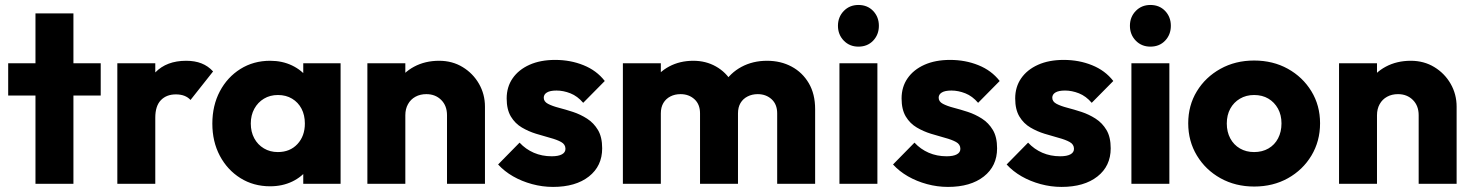

<svg xmlns="http://www.w3.org/2000/svg" viewBox="-20 -741 5936 774"><path d="M123 0V-687H276V0ZM13 -356V-486H386V-356Z M453 0V-486H606V0ZM606 -266.5 541.5 -316.5Q560.5 -402 606 -449Q651.5 -496 730.5 -496Q765.5 -496 792.2 -485.5Q819 -475 839 -453L748 -338Q738 -349 723.2 -354.8Q708.4 -360.5 689 -360.5Q651 -360.5 628.5 -337.1Q606 -313.8 606 -266.5Z M1069 10Q1002 10 949.2 -23Q896.5 -56 866.2 -113Q836 -170 836 -242.5Q836 -315.5 866.2 -372.8Q896.5 -430 949.2 -463Q1002 -496 1069 -496Q1118 -496 1157.5 -477Q1197 -458 1221.8 -424.5Q1246.5 -391 1250 -348V-138Q1246.5 -95 1222 -61.5Q1197.5 -28 1157.8 -9Q1118 10 1069 10ZM1100 -128Q1149 -128 1179 -160.2Q1209 -192.5 1209 -243Q1209 -277 1195.5 -302.8Q1182 -328.5 1157.5 -343.2Q1133 -358 1100.5 -358Q1068.5 -358 1044 -343.2Q1019.5 -328.5 1005.2 -302.5Q991 -276.5 991 -243Q991 -209.5 1005 -183.5Q1019 -157.5 1043.8 -142.8Q1068.5 -128 1100 -128ZM1202.5 0V-130.5L1225.5 -249L1202.5 -366.5V-486H1353V0Z M1782 0V-276.5Q1782 -315 1758.5 -338.2Q1735 -361.5 1698.6 -361.5Q1673.9 -361.5 1654.7 -351Q1635.5 -340.5 1624.8 -321.2Q1614 -302 1614 -276.5L1554.5 -305.5Q1554.5 -363 1579.8 -405.8Q1605 -448.5 1649.4 -472.2Q1693.9 -496 1750.2 -496Q1803.5 -496 1845.2 -470.5Q1887 -445 1911 -403Q1935 -361 1935 -311V0ZM1461 0V-486H1614V0Z M2209.5 12.5Q2166.5 12.5 2125 1.2Q2083.5 -10 2048.2 -30.2Q2013 -50.5 1988 -78L2074.5 -166Q2099 -139.5 2132 -125.2Q2165 -111 2204 -111Q2231 -111 2245.2 -118.8Q2259.5 -126.5 2259.5 -141Q2259.5 -159 2242.2 -168.5Q2225 -178 2198 -185.2Q2171 -192.5 2141 -201.8Q2111 -211 2083.8 -227Q2056.5 -243 2039.5 -271.2Q2022.5 -299.5 2022.5 -344Q2022.5 -390.5 2046.5 -425.2Q2070.5 -460 2114.5 -479.8Q2158.5 -499.5 2218 -499.5Q2279.5 -499.5 2332.2 -478.2Q2385 -457 2418 -414.5L2331 -326.5Q2308 -353.5 2279.5 -364.8Q2251 -376 2223.5 -376Q2197.5 -376 2184.8 -368.2Q2172 -360.5 2172 -347Q2172 -331.5 2189 -322.5Q2206 -313.5 2233 -306.5Q2260 -299.5 2289.8 -289.8Q2319.5 -280 2346.5 -262.8Q2373.5 -245.5 2390.5 -217Q2407.5 -188.5 2407.5 -143Q2407.5 -71.5 2354 -29.5Q2300.5 12.5 2209.5 12.5Z M2491 0V-486H2644V0ZM2802 0V-284Q2802 -320.5 2779.5 -341Q2757 -361.5 2723.5 -361.5Q2700.5 -361.5 2682.5 -352.2Q2664.5 -343 2654.2 -325.8Q2644 -308.5 2644 -284L2584.5 -310Q2584.5 -367.5 2609.8 -409Q2635 -450.5 2678 -473.2Q2721 -496 2775 -496Q2825.5 -496 2866.2 -473Q2907 -450 2931 -408.8Q2955 -367.5 2955 -310.5V0ZM3113 0V-284Q3113 -320.5 3090.5 -341Q3068 -361.5 3034.5 -361.5Q3012 -361.5 2993.8 -352.2Q2975.5 -343 2965.2 -325.8Q2955 -308.5 2955 -284L2866.5 -295.5Q2869 -357.5 2896.2 -402.2Q2923.5 -447 2969.2 -471.5Q3015 -496 3072 -496Q3127.5 -496 3171.2 -472.5Q3215 -449 3240.5 -405.5Q3266 -362 3266 -301V0Z M3364 0V-486H3517V0ZM3440.5 -553Q3405 -553 3381.5 -577.2Q3358 -601.5 3358 -637Q3358 -672.5 3381.5 -696.8Q3405 -721 3440.5 -721Q3477 -721 3500 -696.8Q3523 -672.5 3523 -637Q3523 -601.5 3500 -577.2Q3477 -553 3440.5 -553Z M3801.5 12.5Q3758.5 12.5 3717 1.2Q3675.5 -10 3640.2 -30.2Q3605 -50.5 3580 -78L3666.5 -166Q3691 -139.5 3724 -125.2Q3757 -111 3796 -111Q3823 -111 3837.2 -118.8Q3851.5 -126.5 3851.5 -141Q3851.5 -159 3834.2 -168.5Q3817 -178 3790 -185.2Q3763 -192.5 3733 -201.8Q3703 -211 3675.8 -227Q3648.5 -243 3631.5 -271.2Q3614.5 -299.5 3614.5 -344Q3614.5 -390.5 3638.5 -425.2Q3662.5 -460 3706.5 -479.8Q3750.5 -499.5 3810 -499.5Q3871.5 -499.5 3924.2 -478.2Q3977 -457 4010 -414.5L3923 -326.5Q3900 -353.5 3871.5 -364.8Q3843 -376 3815.5 -376Q3789.5 -376 3776.8 -368.2Q3764 -360.5 3764 -347Q3764 -331.5 3781 -322.5Q3798 -313.5 3825 -306.5Q3852 -299.5 3881.8 -289.8Q3911.5 -280 3938.5 -262.8Q3965.5 -245.5 3982.5 -217Q3999.5 -188.5 3999.5 -143Q3999.5 -71.5 3946 -29.5Q3892.5 12.5 3801.5 12.5Z M4259.5 12.5Q4216.5 12.5 4175 1.2Q4133.5 -10 4098.2 -30.2Q4063 -50.5 4038 -78L4124.5 -166Q4149 -139.5 4182 -125.2Q4215 -111 4254 -111Q4281 -111 4295.2 -118.8Q4309.5 -126.5 4309.5 -141Q4309.5 -159 4292.2 -168.5Q4275 -178 4248 -185.2Q4221 -192.5 4191 -201.8Q4161 -211 4133.8 -227Q4106.5 -243 4089.5 -271.2Q4072.5 -299.5 4072.5 -344Q4072.5 -390.5 4096.5 -425.2Q4120.5 -460 4164.5 -479.8Q4208.5 -499.5 4268 -499.5Q4329.5 -499.5 4382.2 -478.2Q4435 -457 4468 -414.5L4381 -326.5Q4358 -353.5 4329.5 -364.8Q4301 -376 4273.5 -376Q4247.5 -376 4234.8 -368.2Q4222 -360.5 4222 -347Q4222 -331.5 4239 -322.5Q4256 -313.5 4283 -306.5Q4310 -299.5 4339.8 -289.8Q4369.5 -280 4396.5 -262.8Q4423.5 -245.5 4440.5 -217Q4457.5 -188.5 4457.5 -143Q4457.5 -71.5 4404 -29.5Q4350.5 12.5 4259.5 12.5Z M4541 0V-486H4694V0ZM4617.5 -553Q4582 -553 4558.5 -577.2Q4535 -601.5 4535 -637Q4535 -672.5 4558.5 -696.8Q4582 -721 4617.5 -721Q4654 -721 4677 -696.8Q4700 -672.5 4700 -637Q4700 -601.5 4677 -577.2Q4654 -553 4617.5 -553Z M5036 11Q4960.5 11 4900.2 -22.5Q4840 -56 4805 -114Q4770 -172 4770 -244Q4770 -316 4804.8 -373Q4839.5 -430 4899.8 -463.5Q4960 -497 5035.5 -497Q5111.5 -497 5171.5 -463.8Q5231.5 -430.5 5266.5 -373.2Q5301.5 -316 5301.5 -244Q5301.5 -172 5266.8 -114Q5232 -56 5172 -22.5Q5112 11 5036 11ZM5035.5 -128Q5068.5 -128 5093.5 -142.5Q5118.5 -157 5132.2 -183.2Q5146 -209.5 5146 -243.5Q5146 -277.5 5131.8 -303.2Q5117.5 -329 5093 -343.5Q5068.5 -358 5035.5 -358Q5003.5 -358 4978.5 -343.2Q4953.5 -328.5 4939.5 -302.8Q4925.5 -277 4925.5 -243Q4925.5 -209.5 4939.5 -183.2Q4953.5 -157 4978.5 -142.5Q5003.5 -128 5035.5 -128Z M5699 0V-276.5Q5699 -315 5675.5 -338.2Q5652 -361.5 5615.6 -361.5Q5590.9 -361.5 5571.7 -351Q5552.5 -340.5 5541.8 -321.2Q5531 -302 5531 -276.5L5471.5 -305.5Q5471.5 -363 5496.8 -405.8Q5522 -448.5 5566.4 -472.2Q5610.9 -496 5667.2 -496Q5720.5 -496 5762.2 -470.5Q5804 -445 5828 -403Q5852 -361 5852 -311V0ZM5378 0V-486H5531V0Z"/></svg>

Font: Outfit Thin
Style: Regular
Weight: 100
Designer: Rodrigo Fuenzalida
Foundry: fragTYPE
Version: Version 1.100;gftools[0.9.27]